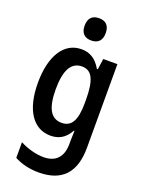

<svg xmlns="http://www.w3.org/2000/svg" viewBox="-184 -849 868 1174"><g transform="rotate(20 250.0 -261.5)"><path d="M249 -623C294 -623 318 -648 318 -695C318 -744 294 -768 249 -768C206 -768 181 -744 181 -695C181 -647 206 -623 249 -623ZM223 245C377 245 450 161 450 2V-542H358L348 -472H342C309 -529 268 -553 214 -553C100 -553 32 -444 32 -269C32 -95 100 9 214 9C266 9 309 -13 339 -69H343C342 -54 341 -24 341 -5V17C341 100 300 147 219 147C176 147 118 134 65 106V208C113 233 164 245 223 245ZM251 -88C179 -88 148 -151 148 -269C148 -389 180 -455 252 -455C317 -455 344 -401 344 -270V-251C344 -135 314 -88 251 -88Z"/></g></svg>

Font: Noto Sans Mono ExtraCondensed SemiBold
Style: Regular
Weight: 600
Width: 2
Designer: Monotype Design Team
Foundry: Monotype Imaging Inc.
Version: Version 2.014